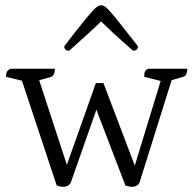

<svg xmlns="http://www.w3.org/2000/svg" viewBox="-20 -706 740 735"><path d="M222 9Q215 9 208.5 7.5Q202 6 197 4L64 -397L3 -412Q3 -425 6.5 -431.5Q10 -438 21 -443H190Q190 -415 174 -411L130 -399L236 -75L347 -388H376L496 -72L595 -396L532 -412Q532 -427 535.5 -433.5Q539 -440 550 -443H697Q697 -416 681 -412L637 -399L515 -10Q508 9 485 9Q479 9 472 7.5Q465 6 460 4L349 -286L252 -10Q245 9 222 9ZM367 -686Q374 -686 381 -681.5Q388 -677 401.5 -662Q415 -647 440 -615.5Q465 -584 508 -529Q508 -512 489 -512Q441 -554 412 -581Q383 -608 367 -624Q351 -608 321.5 -581Q292 -554 245 -512Q226 -512 226 -529Q268 -584 293.5 -615.5Q319 -647 332.5 -662Q346 -677 353.5 -681.5Q361 -686 367 -686Z"/></svg>

Font: Petrona Light
Style: Regular
Weight: 300
Designer: Ringo R. Seeber
Foundry: Ringo R. Seeber
Version: Version 2.001; ttfautohint (v1.8.3)